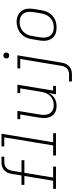

<svg xmlns="http://www.w3.org/2000/svg" viewBox="780 -1555 990 2590"><g transform="rotate(-90 1275.0 -260.0)"><path d="M22 0V-38H132L196 -426H76V-465H203L225 -601Q228 -619 234 -637Q240 -655 251 -671Q262 -687 277 -700Q292 -713 309.5 -721Q327 -729 345 -732Q363 -735 382 -735H457V-697H382Q361 -697 340.5 -690.5Q320 -684 304 -669Q288 -654 279.5 -634.5Q271 -615 267 -595L246 -465H409V-426H239L175 -38H323V0Z M472 0V-38H608L717 -697H595V-735H766L651 -38H773V0Z M1140 8Q1112 8 1084.5 1Q1057 -6 1036 -22.5Q1015 -39 1001.5 -62.5Q988 -86 982.5 -113Q977 -140 978 -168.5Q979 -197 983 -226L1026 -482H963V-520H1075L1025 -219Q1021 -196 1020.5 -173Q1020 -150 1024 -128.5Q1028 -107 1038.5 -87.5Q1049 -68 1066 -55Q1083 -42 1104.5 -36Q1126 -30 1149 -30Q1171 -30 1193 -34.5Q1215 -39 1235.5 -49.5Q1256 -60 1273 -76.5Q1290 -93 1302 -112.5Q1314 -132 1320.5 -153.5Q1327 -175 1331 -197L1378 -482H1315V-520H1428L1348 -38H1411V0H1298L1314 -95Q1301 -71 1282.5 -50.5Q1264 -30 1240.5 -16.5Q1217 -3 1191 2.5Q1165 8 1140 8Z M1471 215V177H1568Q1588 177 1608.5 170.5Q1629 164 1645 149Q1661 134 1670 114.5Q1679 95 1682 75L1774 -482H1647V-520H1824L1724 81Q1721 99 1715 117Q1709 135 1698.5 151Q1688 167 1673 180Q1658 193 1640.5 201Q1623 209 1604.5 212Q1586 215 1568 215ZM1822 -631Q1812 -631 1803.5 -634Q1795 -637 1789.5 -644Q1784 -651 1782.5 -660.5Q1781 -670 1783 -680Q1784 -686 1787.5 -692Q1791 -698 1796.5 -702Q1802 -706 1808.5 -707.5Q1815 -709 1822 -709Q1831 -709 1839.5 -706Q1848 -703 1853.5 -696Q1859 -689 1860.5 -679.5Q1862 -670 1860 -660Q1859 -654 1855.5 -648Q1852 -642 1846.5 -638Q1841 -634 1834.5 -632.5Q1828 -631 1822 -631Z M2198 8Q2169 8 2140.5 2Q2112 -4 2088.5 -19.5Q2065 -35 2049.5 -58.5Q2034 -82 2026.5 -109Q2019 -136 2019.5 -166Q2020 -196 2025 -226L2042 -326Q2046 -353 2055 -379.5Q2064 -406 2080 -430.5Q2096 -455 2118.5 -474.5Q2141 -494 2167 -506Q2193 -518 2220 -524.5Q2247 -531 2275 -531Q2304 -531 2332.5 -523.5Q2361 -516 2384.5 -500.5Q2408 -485 2424 -462Q2440 -439 2447 -411.5Q2454 -384 2453.5 -354Q2453 -324 2448 -294L2432 -194Q2427 -167 2418 -140.5Q2409 -114 2393 -89.5Q2377 -65 2355 -45.5Q2333 -26 2307 -13.5Q2281 -1 2253 3.5Q2225 8 2198 8ZM2199 -30Q2222 -30 2245 -34.5Q2268 -39 2289 -49.5Q2310 -60 2328 -77Q2346 -94 2358.5 -114Q2371 -134 2378.5 -156Q2386 -178 2390 -201L2406 -301Q2410 -324 2410.5 -348Q2411 -372 2406 -394Q2401 -416 2389.5 -435Q2378 -454 2359.5 -466.5Q2341 -479 2318.5 -484.5Q2296 -490 2272 -490Q2249 -490 2226.5 -485Q2204 -480 2183 -469.5Q2162 -459 2144.5 -442.5Q2127 -426 2114.5 -405.5Q2102 -385 2094.5 -363.5Q2087 -342 2084 -319L2067 -219Q2063 -196 2062.5 -172.5Q2062 -149 2067 -127Q2072 -105 2083.5 -86Q2095 -67 2113 -54Q2131 -41 2153.5 -35.5Q2176 -30 2199 -30Z"/></g></svg>

Font: Iosevka Etoile XLtObl
Style: Regular
Weight: 200
Italic angle: -9°
Designer: Belleve Invis
Foundry: Belleve Invis
Version: Version 15.5.2; ttfautohint (v1.8.4)